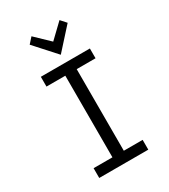

<svg xmlns="http://www.w3.org/2000/svg" viewBox="-222 -1034 1004 1139"><g transform="rotate(-30 280.0 -464.5)"><path d="M112 0V-67H241V-626H112V-693H448V-626H319V-67H448V0ZM280 -747 150 -891 184 -929 280 -837 376 -929 410 -891Z"/></g></svg>

Font: Ubuntu Sans Mono
Style: Regular
Weight: 400
Monospace: yes
Designer: Dalton Maag Ltd
Foundry: Dalton Maag Ltd
Version: Version 1.006